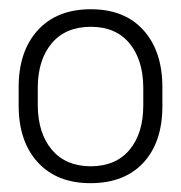

<svg xmlns="http://www.w3.org/2000/svg" viewBox="-20 -742 398 422"><path d="M21 -510.3V-550.3Q21 -629.4 63 -675.5Q105 -721.7 179.7 -721.7Q253.9 -721.7 295.4 -675.5Q336.9 -629.4 336.9 -550.3V-510.3Q337.4 -430.7 295.7 -385Q253.9 -339.4 178.7 -339.4Q105 -339.4 63 -385.3Q21 -431.2 21 -510.3ZM63 -550.3V-510.3Q63.5 -449.2 93.8 -413.1Q124 -377 178.7 -376.5Q234.4 -376.5 264.6 -412.6Q294.9 -448.7 294.9 -510.3V-550.3Q294.4 -610.8 264.4 -647Q234.4 -683.1 179.7 -683.1Q124.5 -683.1 94 -647.2Q63.5 -611.3 63 -550.3Z"/></svg>

Font: Inter Display ExtraLight
Style: Regular
Weight: 200
Designer: Rasmus Andersson
Foundry: rsms
Version: Version 4.000;git-a52131595